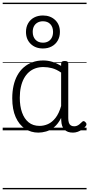

<svg xmlns="http://www.w3.org/2000/svg" viewBox="-20 -968 663 1426"><path d="M265 17Q210 17 166 -12Q122 -41 96.5 -98Q71 -155 71 -238Q71 -288 80.5 -331Q90 -374 109 -408.5Q128 -443 156 -467.5Q184 -492 220.5 -505.5Q257 -519 301 -519Q335 -519 368 -509Q401 -499 434 -479V-495Q434 -506 440.5 -510.5Q447 -515 461 -515Q475 -515 481 -510.5Q487 -506 487 -496V-91Q487 -70 491.5 -56.5Q496 -43 506 -36.5Q516 -30 531 -30Q541 -30 550.5 -33.5Q560 -37 569.5 -44.5Q579 -52 590 -63Q595 -69 601.5 -68.5Q608 -68 614 -61Q621 -55 622 -48Q623 -41 619 -34Q608 -19 592 -7.5Q576 4 558 10.5Q540 17 522 17Q501 17 485.5 11.5Q470 6 458.5 -5.5Q447 -17 441.5 -33.5Q436 -50 435 -72Q435 -76 434.5 -81.5Q434 -87 434 -92Q411 -47 382 -23.5Q353 0 322.5 8.5Q292 17 265 17ZM127 -242Q127 -180 143.5 -133Q160 -86 192.5 -59.5Q225 -33 274 -33Q306 -33 336.5 -46.5Q367 -60 392.5 -92.5Q418 -125 434 -181V-429Q399 -453 367 -461.5Q335 -470 302 -470Q270 -470 243 -460.5Q216 -451 194.5 -432Q173 -413 158 -385.5Q143 -358 135 -322Q127 -286 127 -242ZM299 -608Q243 -608 208 -642Q173 -676 173 -731Q173 -767 189 -795Q205 -823 233.5 -838Q262 -853 299 -853Q354 -853 389.5 -819.5Q425 -786 425 -731Q425 -695 409 -667Q393 -639 364.5 -623.5Q336 -608 299 -608ZM299 -651Q322 -651 339 -661Q356 -671 365 -689Q374 -707 374 -731Q374 -767 354 -788.5Q334 -810 299 -810Q276 -810 258.5 -800Q241 -790 232 -772.5Q223 -755 223 -731Q223 -695 243.5 -673Q264 -651 299 -651ZM0 428H623V438H0ZM0 -20H623V0H0ZM0 -505H623V-500H0ZM0 -948H623V-938H0Z"/></svg>

Font: Playwrite US Modern Guides
Style: Regular
Weight: 400
Designer: Veronika Burian, José Scaglione
Foundry: TypeTogether
Version: Version 1.003